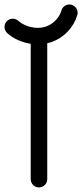

<svg xmlns="http://www.w3.org/2000/svg" viewBox="-58 -824 364 851"><path d="M151.4 -29.8V-632.3C155.8 -633.3 161.6 -634.8 166 -636.2C225.1 -655.3 268.6 -702.6 284.7 -757.3C285.6 -760.7 286.1 -764.2 286.1 -767.6C286.1 -787.6 269.5 -804.2 249.5 -804.2C232.9 -804.2 218.8 -793 214.4 -777.8C205.1 -745.6 178.2 -716.8 143.6 -705.6C103 -692.4 51.3 -706.1 22.9 -731.9C17.1 -737.3 7.8 -741.2 -1.5 -741.2C-21.5 -741.2 -38.1 -724.6 -38.1 -704.6C-38.1 -693.8 -33.2 -684.1 -25.9 -677.2C0.5 -653.3 37.6 -636.2 78.1 -629.9V-29.8C78.1 -9.8 94.7 6.8 114.7 6.8C134.8 6.8 151.4 -9.8 151.4 -29.8Z"/></svg>

Font: Velvelyne
Style: Regular
Weight: 400
Designer: Manon Van der Borght et Mariel Nils
Foundry: Velvetyne
Version: Version 1.070;Glyphs 3.3.1 (3343)